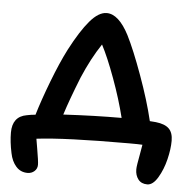

<svg xmlns="http://www.w3.org/2000/svg" viewBox="-49 -581 753 756"><g transform="rotate(5 327.5 -203.0)"><path d="M560.1 126Q536.6 126 524.4 110.1Q512.2 94.2 512.2 70.8Q512.2 63 514.6 47.9Q517.1 32.7 521.2 10.5Q525.4 -11.7 527.8 -27.8Q512.7 -28.8 474.1 -28.8Q220.7 -28.8 109.9 -15.1Q111.8 -3.4 116.2 22.2Q120.6 47.9 122.8 63.5Q125 79.1 125 86.9Q125 102.1 113.8 112.1Q102.5 122.1 86.9 122.1Q59.1 122.1 41.3 102.1Q23.4 82 17.1 49.8Q7.8 6.3 7.8 -30.8Q7.8 -94.2 64 -104Q82.5 -107.9 98.1 -108.9Q115.7 -168 145 -244.4Q174.3 -320.8 202.1 -375Q242.2 -451.7 276.6 -491.9Q311 -532.2 342.8 -532.2Q390.1 -532.2 431.2 -453.1Q459.5 -397 494.6 -300Q529.8 -203.1 548.8 -123Q552.7 -122.6 561 -122.1Q569.3 -121.6 573.2 -121.1Q608.4 -117.2 624.8 -101.3Q641.1 -85.4 641.1 -53.2Q641.1 -20.5 631.1 20.5Q621.1 61.5 601.8 93.8Q582.5 126 560.1 126ZM262.2 -270Q225.6 -178.2 207 -119.1Q331.1 -126 437 -126Q418.9 -199.2 389.4 -279.5Q359.9 -359.9 335 -407.2Q295.4 -348.1 262.2 -270Z"/></g></svg>

Font: Shantell Sans Bouncy
Style: Regular
Weight: 500
Designer: Stephen Nixon, Anya Danilova, Shantell Martin
Foundry: Arrow Type
Version: Version 1.006;[9816181b4]